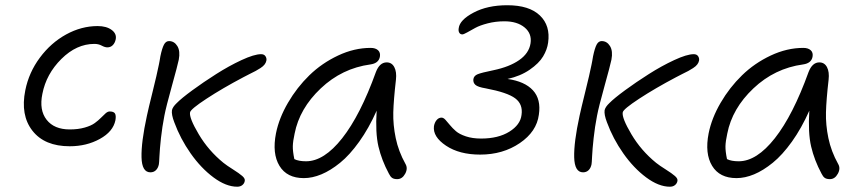

<svg xmlns="http://www.w3.org/2000/svg" viewBox="-20 -622 3294 730"><path d="M245.1 -65.9Q149.4 -65.9 103.3 -125Q57.1 -184.1 76.2 -278.8Q89.8 -346.7 131.6 -402.8Q173.3 -459 231.4 -491Q289.6 -522.9 351.1 -522.9Q384.8 -522.9 404.5 -508.3Q424.3 -493.7 419.9 -472.2Q417 -458.5 408.7 -450.2Q400.4 -441.9 388.2 -441.9Q378.9 -441.9 366.7 -448.5Q354.5 -455.1 338.9 -455.1Q271 -455.1 213.4 -397.9Q155.8 -340.8 141.1 -265.1Q128.4 -203.6 157.2 -166.7Q186 -129.9 245.1 -129.9Q277.3 -129.9 302 -137Q326.7 -144 340.3 -154.1Q354 -164.1 363.8 -174.1Q373.5 -184.1 381.6 -191.2Q389.6 -198.2 397 -198.2Q412.1 -198.2 417 -190.7Q421.9 -183.1 418.9 -165Q410.2 -121.6 359.6 -93.8Q309.1 -65.9 245.1 -65.9Z M551.8 33.2Q519.5 33.2 518.1 -23.9Q516.6 -81.1 538.6 -182.1Q543.9 -207.5 560.3 -273.4Q576.7 -339.4 584 -376Q585 -380.4 586.9 -390.9Q588.9 -401.4 589.8 -408.2Q596.2 -438.5 603.3 -452.1Q610.4 -465.8 622.6 -465.8Q642.6 -465.8 654.3 -446.8Q666 -427.7 659.7 -395Q655.3 -373.5 633.3 -294.4Q611.3 -215.3 605 -182.1Q596.7 -139.6 592 -97.2Q587.4 -54.7 586.2 -27.8Q585 -1 584 2.9Q581.1 17.1 572.8 25.1Q564.5 33.2 551.8 33.2ZM881.8 87.9Q839.4 87.9 791.7 52.5Q744.1 17.1 704.8 -38.8Q665.5 -94.7 642.6 -157.2Q631.3 -186.5 633.8 -203.1Q636.7 -215.8 651.9 -230Q669.4 -248 711.4 -278.8Q753.4 -309.6 801.8 -340.3Q850.1 -371.1 898.4 -393.6Q946.8 -416 972.7 -416Q984.4 -416 989.5 -408Q994.6 -399.9 992.7 -391.1Q991.2 -383.8 986.1 -377Q981 -370.1 970.5 -363.3Q960 -356.4 952.1 -352.3Q944.3 -348.1 928 -340.1Q911.6 -332 904.8 -328.1Q826.2 -286.6 765.4 -246.8Q704.6 -207 702.6 -194.8Q698.7 -173.8 735.6 -111.6Q772.5 -49.3 829.6 -2.9Q842.3 7.3 866 22.2Q889.6 37.1 901.1 47.1Q912.6 57.1 910.6 65.9Q909.2 75.2 901.6 81.5Q894 87.9 881.8 87.9Z M1135.3 55.2Q1070.8 55.2 1042.5 8.5Q1014.2 -38.1 1029.3 -115.2Q1041 -173.3 1075 -231.4Q1108.9 -289.6 1156.2 -335.7Q1203.6 -381.8 1265.4 -410.9Q1327.1 -439.9 1389.2 -439.9Q1407.7 -439.9 1417.5 -430.9Q1427.2 -421.9 1424.3 -405.8Q1419.4 -381.3 1388.2 -377Q1280.3 -362.3 1199.5 -285.9Q1118.7 -209.5 1100.1 -113.8Q1093.8 -85.4 1093.3 -66.4Q1092.8 -47.4 1099.1 -17.1Q1115.2 -8.8 1143.6 -8.8Q1211.9 -8.8 1281 -96.4Q1350.1 -184.1 1409.2 -348.1Q1423.3 -384.8 1450.2 -384.8Q1469.7 -384.8 1479.2 -366.7Q1488.8 -348.6 1485.4 -318.8Q1476.6 -242.2 1475.3 -194.8Q1474.1 -147.5 1484.6 -96.9Q1495.1 -46.4 1521.5 1Q1531.7 18.1 1520.5 38.6Q1509.3 59.1 1490.2 59.1Q1477.5 59.1 1470.7 54.2Q1463.9 49.3 1458.5 38.1Q1431.2 -12.7 1418.9 -64.9Q1406.7 -117.2 1412.1 -201.2Q1382.3 -134.3 1345.9 -83.5Q1309.6 -32.7 1273.2 -3.2Q1236.8 26.4 1202.1 40.8Q1167.5 55.2 1135.3 55.2Z M1805.7 -34.2Q1726.6 -34.2 1675.8 -68.1Q1625 -102.1 1629.9 -142.1Q1632.3 -156.2 1640.1 -165.5Q1647.9 -174.8 1658.7 -174.8Q1666 -174.8 1673.6 -166.5Q1681.2 -158.2 1690.7 -146.5Q1700.2 -134.8 1713.4 -123.3Q1726.6 -111.8 1751.5 -103.5Q1776.4 -95.2 1809.1 -95.2Q1874.5 -95.2 1916.5 -121.3Q1958.5 -147.5 1962.9 -185.1Q1968.8 -225.6 1939 -248Q1909.2 -270.5 1826.7 -286.1Q1796.9 -291 1787.6 -299.3Q1778.3 -307.6 1779.8 -320.8Q1781.7 -334 1796.1 -339.8Q1810.5 -345.7 1856 -355Q1917 -367.7 1954.1 -393.6Q1991.2 -419.4 1997.1 -457Q2002.9 -494.1 1974.6 -517.6Q1946.3 -541 1897.9 -541Q1864.3 -541 1834.2 -533.2Q1804.2 -525.4 1787.4 -516.1Q1770.5 -506.8 1756.6 -499Q1742.7 -491.2 1737.8 -491.2Q1730 -491.2 1726.1 -497.8Q1722.2 -504.4 1724.1 -515.1Q1728 -546.4 1780.8 -574.2Q1833.5 -602.1 1908.7 -602.1Q1992.2 -602.1 2032.7 -563.2Q2073.2 -524.4 2064 -460Q2060.5 -433.6 2044.9 -407.5Q2029.3 -381.3 1993.9 -356.9Q1958.5 -332.5 1909.7 -321.8Q1975.1 -312.5 2006.3 -278.6Q2037.6 -244.6 2028.8 -186Q2020.5 -121.6 1956.3 -77.9Q1892.1 -34.2 1805.7 -34.2Z M2196.8 33.2Q2164.6 33.2 2163.1 -23.9Q2161.6 -81.1 2183.6 -182.1Q2189 -207.5 2205.3 -273.4Q2221.7 -339.4 2229 -376Q2230 -380.4 2231.9 -390.9Q2233.9 -401.4 2234.9 -408.2Q2241.2 -438.5 2248.3 -452.1Q2255.4 -465.8 2267.6 -465.8Q2287.6 -465.8 2299.3 -446.8Q2311 -427.7 2304.7 -395Q2300.3 -373.5 2278.3 -294.4Q2256.3 -215.3 2250 -182.1Q2241.7 -139.6 2237.1 -97.2Q2232.4 -54.7 2231.2 -27.8Q2230 -1 2229 2.9Q2226.1 17.1 2217.8 25.1Q2209.5 33.2 2196.8 33.2ZM2526.9 87.9Q2484.4 87.9 2436.8 52.5Q2389.2 17.1 2349.9 -38.8Q2310.5 -94.7 2287.6 -157.2Q2276.4 -186.5 2278.8 -203.1Q2281.7 -215.8 2296.9 -230Q2314.5 -248 2356.4 -278.8Q2398.4 -309.6 2446.8 -340.3Q2495.1 -371.1 2543.5 -393.6Q2591.8 -416 2617.7 -416Q2629.4 -416 2634.5 -408Q2639.6 -399.9 2637.7 -391.1Q2636.2 -383.8 2631.1 -377Q2626 -370.1 2615.5 -363.3Q2605 -356.4 2597.2 -352.3Q2589.4 -348.1 2573 -340.1Q2556.6 -332 2549.8 -328.1Q2471.2 -286.6 2410.4 -246.8Q2349.6 -207 2347.7 -194.8Q2343.8 -173.8 2380.6 -111.6Q2417.5 -49.3 2474.6 -2.9Q2487.3 7.3 2511 22.2Q2534.7 37.1 2546.1 47.1Q2557.6 57.1 2555.7 65.9Q2554.2 75.2 2546.6 81.5Q2539.1 87.9 2526.9 87.9Z M2780.3 55.2Q2715.8 55.2 2687.5 8.5Q2659.2 -38.1 2674.3 -115.2Q2686 -173.3 2720 -231.4Q2753.9 -289.6 2801.3 -335.7Q2848.6 -381.8 2910.4 -410.9Q2972.2 -439.9 3034.2 -439.9Q3052.7 -439.9 3062.5 -430.9Q3072.3 -421.9 3069.3 -405.8Q3064.5 -381.3 3033.2 -377Q2925.3 -362.3 2844.5 -285.9Q2763.7 -209.5 2745.1 -113.8Q2738.8 -85.4 2738.3 -66.4Q2737.8 -47.4 2744.1 -17.1Q2760.3 -8.8 2788.6 -8.8Q2856.9 -8.8 2926 -96.4Q2995.1 -184.1 3054.2 -348.1Q3068.4 -384.8 3095.2 -384.8Q3114.7 -384.8 3124.3 -366.7Q3133.8 -348.6 3130.4 -318.8Q3121.6 -242.2 3120.4 -194.8Q3119.1 -147.5 3129.6 -96.9Q3140.1 -46.4 3166.5 1Q3176.8 18.1 3165.5 38.6Q3154.3 59.1 3135.3 59.1Q3122.6 59.1 3115.7 54.2Q3108.9 49.3 3103.5 38.1Q3076.2 -12.7 3064 -64.9Q3051.8 -117.2 3057.1 -201.2Q3027.3 -134.3 2991 -83.5Q2954.6 -32.7 2918.2 -3.2Q2881.8 26.4 2847.2 40.8Q2812.5 55.2 2780.3 55.2Z"/></svg>

Font: Shantell Sans Irregular Bouncy
Style: Italic
Weight: 300
Italic angle: -11.31°
Designer: Stephen Nixon, Anya Danilova, Shantell Martin
Foundry: Arrow Type
Version: Version 1.006;[9816181b4]